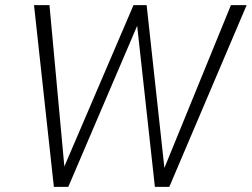

<svg xmlns="http://www.w3.org/2000/svg" viewBox="-20 -725 977 745"><path d="M189 0 112 -705H172L232 -54H219L498 -705H549L620 -54H610L876 -705H937L637 0H581L511 -636H517L245 0Z"/></svg>

Font: Nunito Sans 10pt Condensed Light
Style: Italic
Weight: 300
Width: 3
Italic angle: -9°
Designer: Vernon Adams
Foundry: Vernon Adams
Version: Version 3.101;gftools[0.9.27]